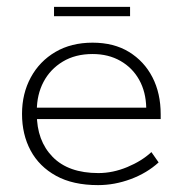

<svg xmlns="http://www.w3.org/2000/svg" viewBox="-20 -528 531 558"><path d="M265 10Q192 10 143 -17Q94 -44 69 -90.5Q44 -137 44 -197Q44 -256 69.5 -303Q95 -350 141 -377Q187 -404 249 -404Q311 -404 355 -377Q399 -350 423 -303.5Q447 -257 447 -196V-182H75V-215H405Q404 -261 384.5 -296Q365 -331 330 -351Q295 -371 249 -371Q199 -371 162.5 -349Q126 -327 106.5 -290Q87 -253 87 -206V-197Q87 -119 133 -72Q179 -25 266 -25Q308 -25 350 -42.5Q392 -60 420 -86L441 -56Q407 -25 360 -7.5Q313 10 265 10ZM137 -481V-508H358V-481Z"/></svg>

Font: Rokkitt ExtraLight
Style: Regular
Weight: 250
Version: Version 3.103